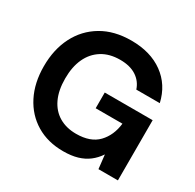

<svg xmlns="http://www.w3.org/2000/svg" viewBox="-156 -885 1088 1069"><g transform="rotate(30 387.5 -350.0)"><path d="M374 12Q275 12 201 -32.5Q127 -77 86 -157.5Q45 -238 45 -345Q45 -453 87 -535.5Q129 -618 208 -665Q287 -712 397 -712Q520 -712 601.5 -653Q683 -594 707 -489H556Q541 -535 500.5 -561.5Q460 -588 396 -588Q328 -588 280 -558Q232 -528 207 -474Q182 -420 182 -345Q182 -269 207 -216Q232 -163 278.5 -135.5Q325 -108 388 -108Q480 -108 527.5 -157.5Q575 -207 584 -286H412V-387H720V0H595L585 -89Q563 -56 533.5 -33.5Q504 -11 465 0.5Q426 12 374 12Z"/></g></svg>

Font: DM Sans 24pt
Style: Bold
Weight: 700
Designer: Colophon Foundry, Jonny Pinhorn
Foundry: Colophon Foundry
Version: Version 4.004;gftools[0.9.30]